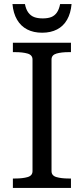

<svg xmlns="http://www.w3.org/2000/svg" viewBox="-20 -919 413 939"><path d="M139 -82V-628Q139 -650 115 -657Q91 -664 54 -664H43V-710H327V-664H316Q280 -664 256 -657Q232 -650 232 -628V-82Q232 -60 256 -53Q280 -46 316 -46H327V0H43V-46H54Q91 -46 115 -53Q139 -60 139 -82ZM186 -759Q228 -759 259 -775Q290 -791 308 -822.5Q326 -854 330 -899H274Q269 -873 258 -857.5Q247 -842 230.5 -835.5Q214 -829 189 -829Q164 -829 147 -835.5Q130 -842 118.5 -857.5Q107 -873 102 -899H41Q45 -854 63.5 -822.5Q82 -791 113 -775Q144 -759 186 -759Z"/></svg>

Font: Roboto Serif 28pt
Style: Regular
Weight: 400
Designer: Greg Gazdowicz
Foundry: Commercial Type
Version: Version 1.008